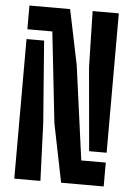

<svg xmlns="http://www.w3.org/2000/svg" viewBox="-56 -842 612 884"><g transform="rotate(5 250.5 -400.0)"><path d="M260.3 0 205.7 -269.5 159.3 -690.4H43.9V-800H231.9L284.7 -545.5L343.8 -110.3H457V0ZM43.9 0V-645.1H125.2L154.2 -268.9L164.6 0ZM376.1 -155.9 342 -540.6 336 -800H457V-155.9Z"/></g></svg>

Font: Big Shoulders Stencil Thin
Style: Regular
Weight: 100
Designer: Patric King
Foundry: XO Type Co
Version: Version 2.001